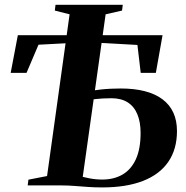

<svg xmlns="http://www.w3.org/2000/svg" viewBox="-20 -790 794 818"><path d="M415.5 8.5Q385 8.5 355.2 6.5Q325.5 4.5 297.8 2.2Q270 0 245.5 0H98L101 -24.5L180.5 -40L276.5 -729L213.5 -745L216.5 -769.5H503L500 -745L430 -729L332.5 -36.5Q344.5 -33.5 358.2 -30.8Q372 -28 386.5 -26.5Q401 -25 415 -25Q465 -25 501.8 -46.2Q538.5 -67.5 558.8 -111.5Q579 -155.5 579 -223.5Q579 -270 565.2 -303.2Q551.5 -336.5 523.8 -354Q496 -371.5 454.5 -371.5Q435 -371.5 417.8 -370.5Q400.5 -369.5 387.8 -368Q375 -366.5 368 -365.5L370.5 -403.5Q389.5 -406.5 410.2 -408.8Q431 -411 452.5 -412Q474 -413 494 -413Q611 -413 672.5 -366.8Q734 -320.5 734 -231.5Q734 -154.5 697.2 -100.8Q660.5 -47 589.2 -19.2Q518 8.5 415.5 8.5ZM25.5 -479.5 56 -640H672.5L644 -479.5H579.5L565.5 -598.5L351.5 -610.5L144 -599.5L93 -479.5Z"/></svg>

Font: Merriweather 120pt
Style: Bold Italic
Weight: 700
Italic angle: -7.8°
Version: Version 2.101